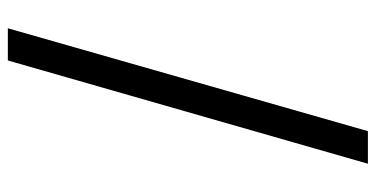

<svg xmlns="http://www.w3.org/2000/svg" viewBox="-254 -578 957 489"><g transform="rotate(-90 224.5 -333.5)"><path d="M315 -792H397L135 125H52Z"/></g></svg>

Font: lkannada85
Style: Book
Weight: 400
Designer: Jelle Bosma - Monotype Design Team
Foundry: Monotype Imaging Inc.
Version: Version 2.003